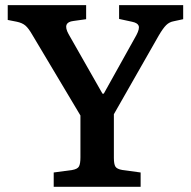

<svg xmlns="http://www.w3.org/2000/svg" viewBox="-20 -720 736 740"><path d="M187 0V-55.2L258.8 -64.9Q278.8 -68.4 284.4 -78.6Q290 -88.9 290 -113.8V-274.9L105 -585Q90.3 -610.8 78.1 -621.3Q65.9 -631.8 44.9 -636.2L9.8 -643.1V-700.2H312V-646L263.2 -639.2Q219.2 -634.3 244.1 -588.9L375 -358.9H379.9L505.9 -585Q518.6 -609.4 514.4 -620.6Q510.3 -631.8 488.8 -636.2L439 -647V-700.2H686V-646L649.9 -638.2Q632.8 -635.3 620.6 -623.3Q608.4 -611.3 591.8 -583L418.9 -279.8V-111.8Q418.9 -87.4 424.8 -77.9Q430.7 -68.4 451.2 -64.9L522 -55.2V0Z"/></svg>

Font: Literata Book SemiBold
Style: Regular
Weight: 600
Designer: Latin by Veronika Burian and Jose Scaglione. Greek by Irene Vlachou. Cyrillic by Vera Evstafieva
Foundry: TypeTogether
Version: Version 2.003;PS 002.003;hotconv 1.0.88;makeotf.lib2.5.64775